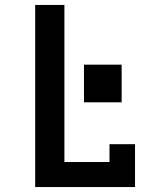

<svg xmlns="http://www.w3.org/2000/svg" viewBox="-20 -755 640 775"><path d="M122 0V-735H240V-101H422V-173H525V0ZM471 -342H319V-494H471Z"/></svg>

Font: Iosevka Book
Style: Bold
Weight: 700
Designer: Belleve Invis
Foundry: Belleve Invis
Version: Version 28.0.7; ttfautohint (v1.8.3)